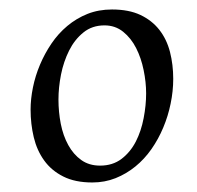

<svg xmlns="http://www.w3.org/2000/svg" viewBox="-20 -760 411 401"><path d="M43.9 -531.2Q43.9 -553.2 48.8 -577.4Q53.7 -601.6 63.5 -624.8Q73.2 -647.9 87.4 -668.9Q101.6 -689.9 120.6 -705.8Q139.6 -721.7 162.8 -731Q186 -740.2 213.9 -740.2Q249 -740.2 273.2 -728.8Q297.4 -717.3 312.7 -697.8Q328.1 -678.2 335 -651.6Q341.8 -625 341.8 -595.2Q341.8 -569.8 336.4 -543.7Q331.1 -517.6 321 -493.7Q311 -469.7 296.4 -448.7Q281.7 -427.7 262.9 -412.4Q244.1 -397 221.4 -387.9Q198.7 -378.9 172.9 -378.9Q136.7 -378.9 112.1 -391.4Q87.4 -403.8 72.3 -424.8Q57.1 -445.8 50.5 -473.4Q43.9 -501 43.9 -531.2ZM198.2 -707Q172.4 -707 154.1 -692.1Q135.7 -677.2 124.3 -654.3Q112.8 -631.3 107.4 -604.2Q102.1 -577.1 102.1 -552.2Q102.1 -526.4 106.9 -501.5Q111.8 -476.6 122.6 -457Q133.3 -437.5 149.7 -425.8Q166 -414.1 189 -414.1Q215.3 -414.1 233.9 -428.2Q252.4 -442.4 263.7 -464.4Q274.9 -486.3 280 -513.2Q285.2 -540 285.2 -564.9Q285.2 -588.4 280 -613.5Q274.9 -638.7 264.4 -659.4Q253.9 -680.2 237.3 -693.6Q220.7 -707 198.2 -707Z"/></svg>

Font: Simonetta
Style: Regular
Weight: 400
Version: Version 1.004